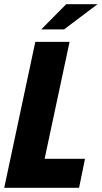

<svg xmlns="http://www.w3.org/2000/svg" viewBox="-31 -888 481 908"><path d="M136 -690H298L180 -137H371L343 0H-11ZM282 -868H430L272 -749H164Z"/></svg>

Font: Decalotype ExtraBold Italic
Style: Regular
Weight: 800
Italic angle: -12°
Designer: Alfredo Marco Pradil
Foundry: Alfredo Marco Pradil
Version: Version 1.0